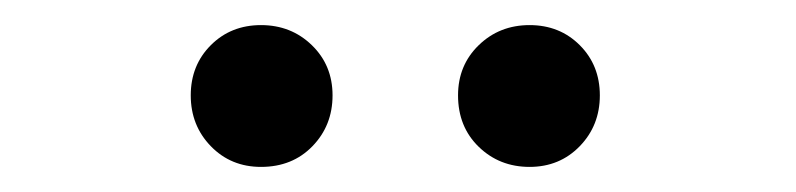

<svg xmlns="http://www.w3.org/2000/svg" viewBox="-20 -775 634 153"><path d="M345 -699Q345 -723 361.5 -739Q378 -755 402 -755Q426 -755 442 -739Q458 -723 458 -699Q458 -675 442 -658.5Q426 -642 402 -642Q378 -642 361.5 -658Q345 -674 345 -699ZM132 -699Q132 -723 148 -739Q164 -755 188 -755Q212 -755 228.5 -739Q245 -723 245 -699Q245 -675 229 -658.5Q213 -642 188 -642Q164 -642 148 -658.5Q132 -675 132 -699Z"/></svg>

Font: Nebula Sans Medium
Style: Regular
Weight: 500
Designer: Paul D. Hunt for Adobe (as Source Sans)
Foundry: Nebula Entertainment & Broadcasting LLC
Version: Version 1.010